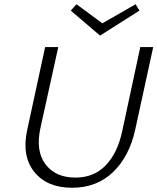

<svg xmlns="http://www.w3.org/2000/svg" viewBox="-20 -880 743 906"><path d="M638 -830 452 -712 314 -830 341 -860 463 -770 620 -860ZM642 -658H703L618 -268Q590 -141 513 -67.5Q436 6 320 6Q202 6 142 -68.5Q82 -143 108 -265L193 -658H255L171 -277Q147 -168 194.5 -105Q242 -42 336 -42Q423 -42 478.5 -99.5Q534 -157 556 -258Z"/></svg>

Font: EauTest Semilight
Style: Italic
Weight: 300
Italic angle: -12°
Designer: Christian Thalmann (Catharsis Fonts)
Version: Version 0.001;PS 000.001;hotconv 1.0.88;makeotf.lib2.5.64775